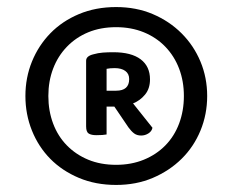

<svg xmlns="http://www.w3.org/2000/svg" viewBox="-20 -648 659 544"><path d="M52 -376Q52 -428 70.5 -473.5Q89 -519 122.5 -553.5Q156 -588 203.5 -608Q251 -628 309 -628Q366 -628 413 -608Q460 -588 494.5 -553.5Q529 -519 548 -473.5Q567 -428 567 -376Q567 -324 548 -278Q529 -232 494.5 -198Q460 -164 413 -144Q366 -124 309 -124Q251 -124 203.5 -144Q156 -164 122.5 -198Q89 -232 70.5 -278Q52 -324 52 -376ZM117 -376Q117 -334 130.5 -298Q144 -262 169.5 -236Q195 -210 230 -195.5Q265 -181 309 -181Q352 -181 387.5 -195.5Q423 -210 448.5 -236Q474 -262 487.5 -298Q501 -334 501 -376Q501 -418 487.5 -453.5Q474 -489 448.5 -515.5Q423 -542 387.5 -556.5Q352 -571 309 -571Q265 -571 230 -556.5Q195 -542 169.5 -515.5Q144 -489 130.5 -453.5Q117 -418 117 -376ZM282 -346V-267Q277 -266 269.5 -265.5Q262 -265 253 -265Q239 -265 231.5 -269.5Q224 -274 224 -290V-476Q224 -489 244 -494Q258 -498 271.5 -499Q285 -500 301 -500Q352 -500 378.5 -480Q405 -460 405 -423Q405 -397 391 -380Q377 -363 357 -355L412 -286Q410 -276 400.5 -270Q391 -264 380 -264Q368 -264 360 -270Q352 -276 344 -287L304 -346ZM309 -391Q346 -391 346 -424Q346 -439 335 -447Q324 -455 305 -455Q298 -455 292.5 -454.5Q287 -454 282 -453V-391Z"/></svg>

Font: Baloo Thambi 2 Medium
Style: Regular
Weight: 500
Designer: Aadarsh Rajan and Ek Type
Foundry: Ek Type
Version: Version 1.640;hotconv 1.0.111;makeotfexe 2.5.65597; ttfautoh